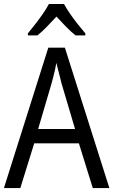

<svg xmlns="http://www.w3.org/2000/svg" viewBox="-20 -958 578 978"><path d="M452.6 0 381.8 -228H154.3L83.5 0H0L226.1 -715.3H310.5L537.1 0ZM362.3 -300.8 293 -534.7Q290 -547.9 285.2 -566.7Q280.3 -585.4 275.4 -604.2Q270.5 -623 267.1 -637.7Q264.2 -619.6 260 -601.6Q255.9 -583.5 251.5 -566.7Q247.1 -549.8 243.2 -535.2L174.3 -300.8ZM306.2 -937.5Q317.9 -915.5 336.7 -888.2Q355.5 -860.8 376.5 -834.5Q397.5 -808.1 414.6 -788.1V-777.8H364.7Q341.3 -796.4 316.7 -821.5Q292 -846.7 267.6 -873.5Q243.2 -847.2 218.3 -821.5Q193.4 -795.9 170.9 -777.8H122.1V-788.1Q140.1 -809.6 160.6 -836.2Q181.2 -862.8 199.5 -889.4Q217.8 -916 229 -937.5Z"/></svg>

Font: Open Sans SemiCondensed
Style: Regular
Weight: 400
Width: 4
Designer: Monotype Design Team
Foundry: Monotype Imaging Inc.
Version: Version 3.000